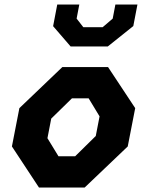

<svg xmlns="http://www.w3.org/2000/svg" viewBox="-20 -842 660 862"><path d="M155 0H360L553.5 -184.5L587 -356.5L465 -541H260L67 -356.5L33.5 -184.5ZM193 -221.5 210 -309.5 303 -400.5H378L427 -319.5L410 -231.5L317.5 -140.5H242.5ZM218.5 -724.5 297 -633.5H464L578.5 -725L597 -821.5H498L486 -758.5L441 -720H354L324 -758.5L336 -821.5H237Z"/></svg>

Font: Monaspace Krypton ExtraBold
Style: Italic
Weight: 800
Italic angle: -11°
Designer: Riley Cran & the Lettermatic Team
Foundry: Lettermatic
Version: Version 1.101 (Monaspace Krypton)